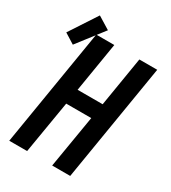

<svg xmlns="http://www.w3.org/2000/svg" viewBox="-224 -939 930 1042"><g transform="rotate(30 241.5 -417.5)"><path d="M3 0 124 -735H237L186 -425H343L394 -735H506L385 0H272L327 -329H170L115 0ZM41 -624 -23 -664 89 -835 167 -787Z"/></g></svg>

Font: Iosevka SS04 Oblique
Style: Bold
Weight: 700
Italic angle: -9°
Monospace: yes
Designer: Belleve Invis
Foundry: Belleve Invis
Version: Version 19.0.0; ttfautohint (v1.8.4)